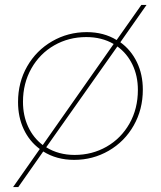

<svg xmlns="http://www.w3.org/2000/svg" viewBox="-20 -647 651 777"><path d="M558 -284Q558 -204 521 -139Q484 -74 420 -37Q356 0 280 0Q209 0 155 -34L54 110H33L141 -44Q99 -75 76 -124Q53 -173 53 -234Q53 -314 90 -378.5Q127 -443 191 -480Q255 -517 331 -517Q400 -517 452 -485L552 -627H573L467 -476Q510 -445 534 -395.5Q558 -346 558 -284ZM153 -60 440 -469Q392 -497 329 -497Q258 -497 199.5 -463.5Q141 -430 107 -370Q73 -310 73 -235Q73 -179 94 -134Q115 -89 153 -60ZM538 -283Q538 -340 516 -385.5Q494 -431 455 -459L167 -51Q217 -20 282 -20Q353 -20 411.5 -53.5Q470 -87 504 -147Q538 -207 538 -283Z"/></svg>

Font: TypoPRO Montserrat Alternates
Style: Italic
Weight: 250
Italic angle: -11.3°
Designer: Julieta Ulanovsky
Foundry: Julieta Ulanovsky
Version: Version 6.001